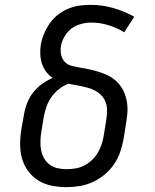

<svg xmlns="http://www.w3.org/2000/svg" viewBox="-20 -763 640 791"><path d="M254 8Q223 8 193 2Q163 -4 138.5 -19Q114 -34 96.5 -57.5Q79 -81 71 -109Q63 -137 63 -168Q63 -199 68 -230L79 -292Q83 -316 92 -339Q101 -362 116.5 -382Q132 -402 153 -417Q174 -432 197 -442Q182 -452 170.5 -467Q159 -482 153 -500Q147 -518 146 -538Q145 -558 148 -578Q152 -601 161 -623Q170 -645 184 -665.5Q198 -686 217.5 -701.5Q237 -717 259.5 -726.5Q282 -736 305 -739.5Q328 -743 352 -743Q401 -743 446.5 -730Q492 -717 533 -694L492 -630Q462 -648 427.5 -659Q393 -670 356 -670Q342 -670 328 -667.5Q314 -665 300.5 -660Q287 -655 275 -646Q263 -637 254 -625Q245 -613 239 -599.5Q233 -586 231 -572Q228 -554 232 -536.5Q236 -519 248 -507Q260 -495 277.5 -491Q295 -487 312.5 -484Q330 -481 347 -477.5Q364 -474 380.5 -469Q397 -464 413 -457.5Q429 -451 443 -441.5Q457 -432 468.5 -419Q480 -406 487.5 -391Q495 -376 499.5 -359Q504 -342 505 -324.5Q506 -307 504 -288.5Q502 -270 499 -252L489 -190Q484 -163 475 -136.5Q466 -110 449.5 -86Q433 -62 410.5 -43.5Q388 -25 362 -13Q336 -1 308.5 3.5Q281 8 254 8ZM254 -66Q272 -66 290.5 -69Q309 -72 326 -80.5Q343 -89 357.5 -102.5Q372 -116 382 -132.5Q392 -149 398 -166.5Q404 -184 407 -202L417 -264Q421 -287 421 -309.5Q421 -332 411.5 -350.5Q402 -369 384.5 -381.5Q367 -394 346.5 -400Q326 -406 304.5 -410Q283 -414 262 -418Q241 -410 222.5 -395.5Q204 -381 191 -362Q178 -343 171 -322Q164 -301 160 -280L150 -218Q147 -199 146.5 -180Q146 -161 149.5 -143.5Q153 -126 162 -110.5Q171 -95 185 -84.5Q199 -74 217 -70Q235 -66 254 -66Z"/></svg>

Font: Iosevka Slab Extended Oblique
Style: Regular
Weight: 400
Width: 7
Italic angle: -9°
Monospace: yes
Designer: Belleve Invis
Foundry: Belleve Invis
Version: Version 11.1.0; ttfautohint (v1.8.3)